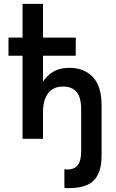

<svg xmlns="http://www.w3.org/2000/svg" viewBox="-20 -720 604 996"><path d="M24 -525H97V-700H203V-525H373V-431H203V-296Q222 -327 255.5 -347.5Q289 -368 341 -368Q416 -368 461.5 -320.5Q507 -273 507 -173V88Q507 173 468 214.5Q429 256 335 256Q329 256 324 255.5Q319 255 314 254V158Q319 159 324.5 159Q330 159 335 159Q365 159 383 137Q401 115 401 65V-154Q401 -215 377 -243Q353 -271 308 -271Q255 -271 229 -235.5Q203 -200 203 -138V0H97V-431H24Z"/></svg>

Font: Tilda Sans Semibold
Style: Regular
Weight: 600
Designer: ParaType Ltd
Foundry: ParaType Ltd
Version: Version 1.009